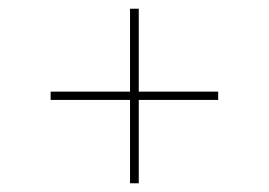

<svg xmlns="http://www.w3.org/2000/svg" viewBox="-20 -560 616 440"><path d="M278 -140H298V-331H480V-350H298V-540H278V-350H96V-331H278Z"/></svg>

Font: Iosevka Sparkle Thin
Style: Regular
Weight: 100
Designer: Belleve Invis
Foundry: Belleve Invis
Version: Version 4.5.0; ttfautohint (v1.8.3)